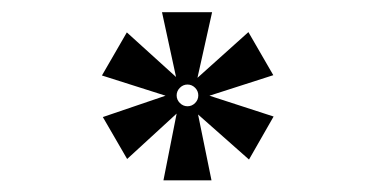

<svg xmlns="http://www.w3.org/2000/svg" viewBox="-20 -493 626 320"><path d="M252.4 -192.4 274.4 -303.7 191.9 -228 151.4 -297.9 255.9 -333.5 149.9 -367.2 191.4 -439 273.4 -364.7 250 -472.7H333.5L309.1 -363.3L394 -439.5L435.5 -367.7L329.1 -333.5L436 -298.8L395 -227.1L310.1 -302.2L332.5 -192.4ZM292.5 -315.9Q299.8 -315.9 305.2 -321.3Q310.5 -326.7 310.5 -334Q310.5 -341.3 305.2 -346.7Q299.8 -352.1 292.5 -352.1Q285.2 -352.1 279.8 -346.7Q274.4 -341.3 274.4 -334Q274.4 -326.7 279.8 -321.3Q285.2 -315.9 292.5 -315.9Z"/></svg>

Font: CaskaydiaCove NF SemiBold
Style: Regular
Weight: 600
Designer: Aaron Bell
Foundry: Saja Typeworks
Version: Version 2111.001; VTT 6.35;Nerd Fonts 3.2.1